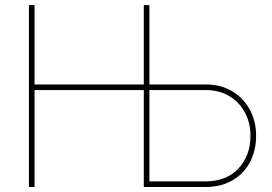

<svg xmlns="http://www.w3.org/2000/svg" viewBox="-20 -748 1090 768"><path d="M95.7 0V-727.5H118.2V-410.2H565.9V-387.7H118.2V0ZM567.9 -410.2H801.3Q863.8 -410.2 909.4 -382.6Q955.1 -355 979.7 -308.6Q1004.4 -262.2 1004.4 -205.6Q1004.4 -145.5 979.7 -99.1Q955.1 -52.7 909.4 -26.4Q863.8 0 801.3 0H555.2V-727.5H577.6V-22.5H801.3Q885.7 -22.5 933.8 -74Q981.9 -125.5 981.9 -205.6Q981.9 -255.9 960.2 -297.1Q938.5 -338.4 898.2 -363Q857.9 -387.7 801.3 -387.7H567.9Z"/></svg>

Font: Inter 24pt Thin
Style: Regular
Weight: 250
Designer: Rasmus Andersson
Foundry: rsms
Version: Version 4.001;git-66647c0bb